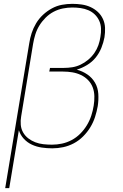

<svg xmlns="http://www.w3.org/2000/svg" viewBox="-20 -763 640 998"><path d="M7 215 132 -538Q136 -565 144.5 -591Q153 -617 167.5 -641.5Q182 -666 203.5 -686Q225 -706 250 -719.5Q275 -733 302 -738Q329 -743 356 -743Q381 -743 405 -739.5Q429 -736 450 -726.5Q471 -717 488 -701.5Q505 -686 515 -664.5Q525 -643 526 -618.5Q527 -594 523 -569Q518 -542 507 -514.5Q496 -487 477.5 -464Q459 -441 432.5 -425Q406 -409 379 -401Q409 -393 434 -376Q459 -359 474 -333Q489 -307 491 -275Q493 -243 488 -211Q483 -183 474 -155Q465 -127 449.5 -101.5Q434 -76 412 -54Q390 -32 363.5 -18Q337 -4 308.5 2Q280 8 252 8Q224 8 197 4Q170 0 146 -11Q122 -22 104 -41.5Q86 -61 78 -86L28 215ZM250 -11Q276 -11 302 -16.5Q328 -22 352.5 -35Q377 -48 397 -68Q417 -88 431.5 -112Q446 -136 454.5 -162Q463 -188 467 -214Q471 -238 470.5 -262.5Q470 -287 462 -308.5Q454 -330 438 -346.5Q422 -363 401 -373Q380 -383 356.5 -387Q333 -391 308 -391H236L240 -410H312Q334 -410 356 -413.5Q378 -417 399 -427Q420 -437 438.5 -452.5Q457 -468 470.5 -487.5Q484 -507 491.5 -528.5Q499 -550 502 -572Q506 -594 505 -615.5Q504 -637 495.5 -655.5Q487 -674 472.5 -688Q458 -702 439 -710Q420 -718 399 -721Q378 -724 356 -724Q332 -724 307 -719Q282 -714 259 -702Q236 -690 217 -671Q198 -652 184.5 -630Q171 -608 163.5 -583.5Q156 -559 152 -535L90 -158Q86 -136 88 -114Q90 -92 100.5 -74Q111 -56 127.5 -43.5Q144 -31 163.5 -23.5Q183 -16 205 -13.5Q227 -11 250 -11Z"/></svg>

Font: Iosevka Aile Thin
Style: Italic
Weight: 100
Italic angle: -9°
Designer: Belleve Invis
Foundry: Belleve Invis
Version: Version 31.1.0; ttfautohint (v1.8.4)